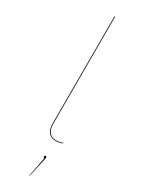

<svg xmlns="http://www.w3.org/2000/svg" viewBox="-252 -762 778 1033"><g transform="rotate(30 137.5 -245.5)"><path d="M179.6 9.1C194.9 9.1 209.1 5.9 221.2 0.9L220.6 -2.8C208.6 2.2 194.6 5.2 179.7 5.2C141.2 5.2 123.3 -22.1 123.3 -64.9V-730.6L119.3 -730.3V-64.8C119.3 -18.7 139.3 9.1 179.6 9.1ZM174.3 105.9C170.1 105.9 167.4 108.7 167.4 112.7C167.4 116.6 169.7 119.1 174.4 119.5L150.6 240.9H153L179 124.2C180.9 117.4 181.3 115.7 181.3 112.7C181.3 108.7 178.6 105.9 174.3 105.9Z"/></g></svg>

Font: Fira Sans Four
Style: Regular
Weight: 100
Designer: Carrois Corporate & Edenspiekermann AG
Foundry: Carrois Corporate GbR & Edenspiekermann AG
Version: Version 4.203;PS 004.203;hotconv 1.0.88;makeotf.lib2.5.64775